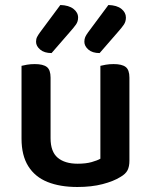

<svg xmlns="http://www.w3.org/2000/svg" viewBox="-20 -733 603 767"><path d="M66 -179V-260H182V-181Q182 -127 210.5 -103Q239 -79 290 -79Q323 -79 346 -85.5Q369 -92 381 -99V-260H497V-91Q497 -68 489.5 -53Q482 -38 461 -26Q434 -9 390 2.5Q346 14 289 14Q220 14 170 -6Q120 -26 93 -69Q66 -112 66 -179ZM497 -211H381V-470Q388 -472 402.5 -474.5Q417 -477 434 -477Q467 -477 482 -465.5Q497 -454 497 -423ZM182 -211H66V-470Q73 -472 87.5 -474.5Q102 -477 119 -477Q152 -477 167 -465.5Q182 -454 182 -423ZM140 -604 221 -713Q255 -712 273.5 -697.5Q292 -683 292 -663Q292 -647 283.5 -635Q275 -623 259 -605L186 -521Q157 -521 140.5 -535Q124 -549 124 -566Q124 -577 128 -585Q132 -593 140 -604ZM332 -604 413 -713Q447 -712 465 -697.5Q483 -683 483 -663Q483 -647 475 -635Q467 -623 451 -605L378 -521Q349 -521 333 -535Q317 -549 317 -566Q317 -577 320.5 -585Q324 -593 332 -604Z"/></svg>

Font: BalooTamma2SemiBold
Style: Regular
Weight: 600
Designer: Divya Kowshik, Shuchita Grover and Ek Type
Foundry: Ek Type
Version: Version 1.700